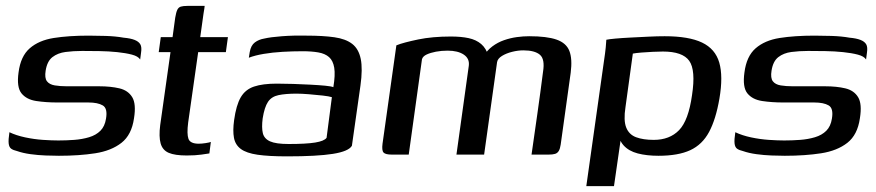

<svg xmlns="http://www.w3.org/2000/svg" viewBox="-20 -525 2975 652"><path d="M180 4Q161 4 135 3Q109 2 83.5 -1.5Q58 -5 38 -12Q25 -15 18 -20Q11 -25 9.5 -37.5Q8 -50 12 -76Q35 -65 65.5 -58.5Q96 -52 126 -50Q156 -48 178 -48Q205 -48 232 -50Q259 -52 282.5 -59Q306 -66 321 -81Q336 -96 340 -122Q346 -157 329 -167Q312 -177 280 -177H175Q136 -177 103 -182Q70 -187 53 -208Q36 -229 43 -279Q50 -334 81 -361Q112 -388 162.5 -396Q213 -404 281 -404Q305 -404 338.5 -403Q372 -402 400 -397Q423 -395 437 -389.5Q451 -384 456.5 -374.5Q462 -365 459 -346L456 -323Q449 -334 428 -339.5Q407 -345 378 -348Q349 -351 317.5 -351.5Q286 -352 259 -352Q229 -352 202.5 -348.5Q176 -345 158 -331Q140 -317 135 -285Q131 -260 139.5 -249Q148 -238 166 -235Q184 -232 207 -232H317Q356 -232 385.5 -225Q415 -218 429 -195Q443 -172 435 -123Q427 -67 392.5 -40Q358 -13 303.5 -4.5Q249 4 180 4Z M614 3Q574 3 553 -6Q532 -15 525.5 -38Q519 -61 524 -100L559 -348H519L526 -399H566L575 -465Q578 -483 582 -491.5Q586 -500 594 -502.5Q602 -505 617 -505H675Q675 -503 674 -496.5Q673 -490 671 -478L660 -399H754L747 -348H653L619 -109Q614 -70 620 -53.5Q626 -37 655 -37Q665 -37 678 -39Q691 -41 696 -43L691 -4Q685 -3 664 0Q643 3 614 3Z M955 6Q893 6 855 0.5Q817 -5 798 -19Q779 -33 774.5 -57Q770 -81 775 -117Q782 -168 797.5 -194.5Q813 -221 842.5 -231Q872 -241 920 -241Q946 -241 976 -240Q1006 -239 1034.5 -237.5Q1063 -236 1084 -234Q1105 -232 1112 -229Q1119 -271 1115 -295Q1111 -319 1097.5 -331Q1084 -343 1061 -347Q1038 -351 1008 -351Q974 -351 939.5 -349Q905 -347 875.5 -342Q846 -337 825 -329L828 -348Q832 -371 845.5 -381Q859 -391 877 -394Q898 -399 937.5 -402Q977 -405 1021 -404Q1077 -404 1115.5 -398.5Q1154 -393 1176 -376Q1198 -359 1205 -325Q1212 -291 1204 -234L1175 -30Q1164 -11 1110.5 -2.5Q1057 6 955 6ZM960 -36Q1020 -36 1050.5 -41Q1081 -46 1089 -57L1107 -195Q1098 -198 1076 -200.5Q1054 -203 1029 -205Q1004 -207 987 -207Q950 -207 926 -202Q902 -197 890 -179Q878 -161 872 -123Q868 -92 872.5 -73Q877 -54 897 -45Q917 -36 960 -36Z M1311 0Q1289 0 1282.5 -7Q1276 -14 1279 -37L1326 -371Q1338 -376 1357 -381Q1376 -386 1400 -391Q1424 -396 1452 -398.5Q1480 -401 1511 -401Q1546 -401 1571.5 -395.5Q1597 -390 1614 -375.5Q1631 -361 1639 -334L1623 -335Q1634 -354 1652 -367.5Q1670 -381 1691.5 -388.5Q1713 -396 1735 -399Q1757 -402 1777 -402Q1837 -402 1870 -390.5Q1903 -379 1913.5 -352Q1924 -325 1918 -278L1884 -34Q1882 -20 1877.5 -12.5Q1873 -5 1865 -2.5Q1857 0 1843 0H1785Q1795 -70 1805 -140Q1815 -210 1824 -281Q1831 -324 1813.5 -339Q1796 -354 1757 -354Q1739 -354 1719 -349Q1699 -344 1684.5 -335Q1670 -326 1668 -314L1624 0H1530L1572 -302Q1575 -326 1555 -339.5Q1535 -353 1500 -353Q1479 -353 1460.5 -349.5Q1442 -346 1429 -340Q1416 -334 1413 -324L1368 0Z M1971 107 2031 -318Q2035 -344 2037 -364Q2039 -384 2039 -390Q2048 -392 2070 -394Q2092 -396 2122 -397.5Q2152 -399 2182 -400.5Q2212 -402 2237 -402Q2319 -402 2364 -380.5Q2409 -359 2422.5 -312.5Q2436 -266 2423 -190Q2411 -120 2388 -77Q2365 -34 2324 -15Q2283 4 2216 4Q2176 4 2145.5 -4Q2115 -12 2097.5 -31.5Q2080 -51 2078 -84L2094 -94L2065 107ZM2200 -50Q2254 -50 2286 -83Q2318 -116 2330 -202Q2343 -287 2320.5 -318.5Q2298 -350 2231 -350Q2217 -350 2196.5 -349Q2176 -348 2157.5 -346.5Q2139 -345 2129 -343L2104 -161Q2097 -116 2106.5 -92Q2116 -68 2140 -59Q2164 -50 2200 -50Z M2645 4Q2626 4 2600 3Q2574 2 2548.5 -1.5Q2523 -5 2503 -12Q2490 -15 2483 -20Q2476 -25 2474.5 -37.5Q2473 -50 2477 -76Q2500 -65 2530.5 -58.5Q2561 -52 2591 -50Q2621 -48 2643 -48Q2670 -48 2697 -50Q2724 -52 2747.5 -59Q2771 -66 2786 -81Q2801 -96 2805 -122Q2811 -157 2794 -167Q2777 -177 2745 -177H2640Q2601 -177 2568 -182Q2535 -187 2518 -208Q2501 -229 2508 -279Q2515 -334 2546 -361Q2577 -388 2627.5 -396Q2678 -404 2746 -404Q2770 -404 2803.5 -403Q2837 -402 2865 -397Q2888 -395 2902 -389.5Q2916 -384 2921.5 -374.5Q2927 -365 2924 -346L2921 -323Q2914 -334 2893 -339.5Q2872 -345 2843 -348Q2814 -351 2782.5 -351.5Q2751 -352 2724 -352Q2694 -352 2667.5 -348.5Q2641 -345 2623 -331Q2605 -317 2600 -285Q2596 -260 2604.5 -249Q2613 -238 2631 -235Q2649 -232 2672 -232H2782Q2821 -232 2850.5 -225Q2880 -218 2894 -195Q2908 -172 2900 -123Q2892 -67 2857.5 -40Q2823 -13 2768.5 -4.5Q2714 4 2645 4Z"/></svg>

Font: Genos Medium
Style: Italic
Weight: 500
Italic angle: -8°
Designer: Robert E. Leuschke
Foundry: Robert E. Leuschke
Version: Version 1.010